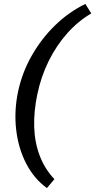

<svg xmlns="http://www.w3.org/2000/svg" viewBox="-20 -733 483 974"><path d="M218 221Q153 174 113 97Q73 20 62 -75.5Q51 -171 72 -270Q93 -367 142 -452.5Q191 -538 260 -605Q329 -672 413 -713L443 -665Q375 -625 320.5 -563.5Q266 -502 227 -423.5Q188 -345 169 -253Q151 -167 153.5 -88.5Q156 -10 181.5 57Q207 124 256 176Z"/></svg>

Font: Ysabeau SemiBold
Style: Italic
Weight: 600
Italic angle: -12°
Designer: Christian Thalmann (Catharsis Fonts)
Version: Version 2.002